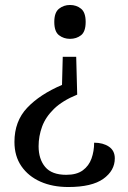

<svg xmlns="http://www.w3.org/2000/svg" viewBox="-20 -559 514 771"><path d="M290 -179Q231 -155 197 -122Q163 -89 149 -50.5Q135 -12 135 28Q135 80 161.5 111.5Q188 143 246 143Q288 143 312.5 125Q337 107 347.5 77.5Q358 48 358 14Q394 14 417.5 30Q441 46 441 77Q441 126 395 159Q349 192 254 192Q191 192 142.5 170.5Q94 149 66 108.5Q38 68 38 11Q38 -72 89 -126Q140 -180 229 -218L232 -331H286ZM261 -539Q287 -539 305.5 -524Q324 -509 324 -471Q324 -432 305.5 -417.5Q287 -403 261 -403Q236 -403 217 -417.5Q198 -432 198 -471Q198 -509 217 -524Q236 -539 261 -539Z"/></svg>

Font: Noto Serif Test
Style: Regular
Weight: 400
Version: Version 1.000